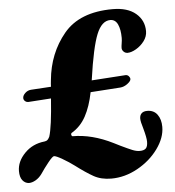

<svg xmlns="http://www.w3.org/2000/svg" viewBox="-57 -675 691 758"><g transform="rotate(-5 289.0 -296.0)"><path d="M572 -149Q572 -106 540.5 -62.5Q509 -19 458.5 9Q408 37 354 37Q314 37 284.5 20.5Q255 4 214 -27Q194 -42 169 -56.5Q144 -71 136 -71Q130 -71 112 -48.5Q94 -26 80 -5Q69 10 55 18Q41 26 28 26Q13 25 3 12.5Q-7 0 -7 -24Q-7 -62 24.5 -94.5Q56 -127 104 -132Q112 -133 116 -137Q120 -141 124 -149Q136 -186 144 -299L55 -293H53Q46 -293 40.5 -298Q35 -303 35 -310Q35 -320 45 -329.5Q55 -339 68 -340L148 -345Q148 -355 150 -371Q160 -477 223 -553Q286 -629 417 -629Q476 -629 508.5 -601.5Q541 -574 541 -531Q541 -510 527.5 -492Q514 -474 495 -463Q476 -452 461 -452Q452 -452 445.5 -458.5Q439 -465 439 -473Q439 -480 441 -491.5Q443 -503 443 -513Q443 -546 433.5 -566.5Q424 -587 404 -587Q370 -587 349.5 -536.5Q329 -486 311 -360Q311 -357 310 -356L445 -365H446Q453 -365 458 -359.5Q463 -354 463 -348Q463 -340 449 -329.5Q435 -319 420 -318L302 -310Q291 -254 270 -215.5Q249 -177 213 -156Q211 -154 211 -151Q211 -148 212.5 -145.5Q214 -143 216 -143Q293 -143 375 -102L401 -89Q430 -75 446 -68.5Q462 -62 475 -62Q492 -62 499.5 -69.5Q507 -77 507 -96Q507 -112 497 -148Q488 -177 488 -189Q488 -202 495.5 -209.5Q503 -217 518 -217Q544 -217 558 -198Q572 -179 572 -149Z"/></g></svg>

Font: EB Garamond ExtraBold
Style: Regular
Weight: 800
Designer: Georg Duffner and Octavio Pardo
Foundry: Georg Duffner
Version: Version 1.000